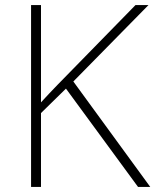

<svg xmlns="http://www.w3.org/2000/svg" viewBox="-20 -734 610 754"><path d="M570 0H522L239 -386L141 -290V0H102V-714H141V-332Q156 -349 172.5 -366Q189 -383 206 -401L512 -714H563L268 -414Z"/></svg>

Font: Noto Sans Kannada ExtraLight
Style: Regular
Weight: 200
Designer: Jelle Bosma - Monotype Design Team
Foundry: Monotype Imaging Inc.
Version: Version 2.005; ttfautohint (v1.8.4.7-5d5b)